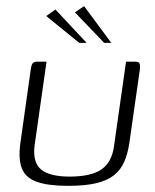

<svg xmlns="http://www.w3.org/2000/svg" viewBox="-20 -599 504 623"><path d="M131 -399 92 -125Q86 -71 114 -48.5Q142 -26 206 -26Q276 -26 309.5 -49.5Q343 -73 350 -125L389 -399Q390 -399 393.5 -399Q397 -399 401 -399Q405 -399 409 -399Q413 -399 414 -399Q424 -399 428 -397.5Q432 -396 433.5 -391Q435 -386 434 -375L400 -137Q395 -102 383.5 -75Q372 -48 350 -30.5Q328 -13 292 -4.5Q256 4 201 4Q136 4 99.5 -9Q63 -22 51 -52.5Q39 -83 46 -134L80 -375Q82 -389 86.5 -394Q91 -399 103 -399Q111 -399 117 -399Q123 -399 131 -399ZM237 -460 130 -547 160 -568 261 -460ZM318 -460 223 -559 253 -579 341 -460Z"/></svg>

Font: Genos Light
Style: Italic
Weight: 300
Italic angle: -8°
Designer: Robert E. Leuschke
Foundry: Robert E. Leuschke
Version: Version 1.010